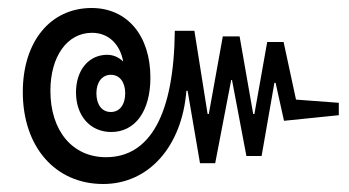

<svg xmlns="http://www.w3.org/2000/svg" viewBox="-20 -496 873 480"><path d="M238 -36C352 -36 435 -130 446 -269H449L480 -88H518L558 -296H560L596 -106H634L666 -289H669L690 -194L827 -208V-239L720 -247L689 -391H648L616 -211H613L579 -405H537L502 -211H499L466 -419H417C415 -210 355 -103 245 -103C161 -103 106 -169 106 -269C106 -355 148 -414 210 -414C251 -414 280 -386 288 -342C277 -353 263 -359 248 -359C202 -359 170 -321 170 -265C170 -206 206 -166 258 -166C318 -166 356 -218 356 -302C356 -407 298 -476 209 -476C106 -476 37 -392 37 -266C37 -129 118 -36 238 -36ZM257 -216C235 -216 221 -234 221 -263C221 -290 235 -309 257 -309C279 -309 293 -291 293 -263C293 -234 279 -216 257 -216Z"/></svg>

Font: Noto Sans Thai Looped UI Narrow Medium
Style: Regular
Weight: 500
Width: 4
Designer: Cadson Demak Team
Foundry: Cadson Demak Co., Ltd.
Version: Version 1.000